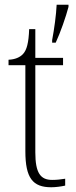

<svg xmlns="http://www.w3.org/2000/svg" viewBox="-20 -780 319 810"><path d="M200 -611V-600H215C235 -643 258 -709 269 -751V-760H219C217 -717 209 -659 200 -611ZM196 10C215 10 237 7 255 3V-26C235 -23 221 -21 200 -21C151 -21 129 -50 129 -137V-505H246V-536H129V-657H103C101 -600 93 -569 77 -552C64 -538 43 -529 16 -528V-505H87V-142C87 -29 118 10 196 10Z"/></svg>

Font: Noto Serif Thai SemiCondensed ExtraLight
Style: Regular
Weight: 200
Width: 4
Designer: Monotype Design Team
Foundry: Monotype Imaging Inc.
Version: Version 2.002